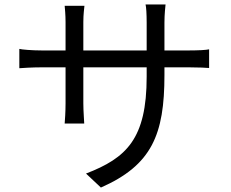

<svg xmlns="http://www.w3.org/2000/svg" viewBox="-20 -798 1040 864"><path d="M720 -571V-696C720 -735 724 -767 725 -778H635C638 -767 640 -735 640 -696V-571H355V-699C355 -734 359 -761 360 -772H271C272 -761 275 -731 275 -699V-571H168C125 -571 76 -575 67 -578V-491C79 -492 124 -495 168 -495H275V-333C275 -294 272 -253 271 -242H359C359 -253 355 -296 355 -333V-495H640V-453C640 -173 549 -87 367 -17L434 46C663 -55 720 -192 720 -460V-495H830C874 -495 910 -493 921 -492V-576C908 -573 874 -571 830 -571Z"/></svg>

Font: Spoqa Han Sans Neo Regular
Style: Regular
Weight: 400
Designer: [Spoqa Han Sans Neo] Dong-huui Kim  Younghwa Kang  Yujin Lee  [Noto Sans] Ryoko NISHIZUKA  (kana & ideographs); Paul D. 
Foundry: Spoqa (http://www.spoqa-han-sans.com)
Version: Version 1.000